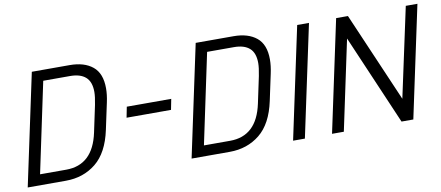

<svg xmlns="http://www.w3.org/2000/svg" viewBox="-64 -930 2686 1170"><g transform="rotate(-10 1279.5 -345.0)"><path d="M173 -690H407Q497 -690 549 -647.5Q601 -605 601 -513Q601 -473 591 -427L556 -263Q527 -126 449 -63Q371 0 262 0H26ZM276 -66Q441 -66 482 -259L517 -424Q527 -474 527 -503Q527 -566 494 -595Q461 -624 398 -624H232L114 -66Z M706 -380H981L968 -314H693Z M1187 -690H1421Q1511 -690 1563 -647.5Q1615 -605 1615 -513Q1615 -473 1605 -427L1570 -263Q1541 -126 1463 -63Q1385 0 1276 0H1040ZM1290 -66Q1455 -66 1496 -259L1531 -424Q1541 -474 1541 -503Q1541 -566 1508 -595Q1475 -624 1412 -624H1246L1128 -66Z M1815 -690H1888L1741 0H1668Z M2559 -690 2412 0H2339L2100 -556L1982 0H1909L2056 -690H2129L2368 -136L2487 -690Z"/></g></svg>

Font: D-DIN
Style: DIN-Italic
Weight: 400
Italic angle: -12°
Designer: Charles Nix
Foundry: Datto Inc.
Version: Version 1.00